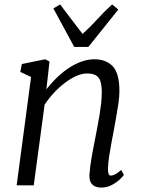

<svg xmlns="http://www.w3.org/2000/svg" viewBox="-20 -835 638 865"><path d="M189 -432.5Q209.5 -459.5 234.8 -484Q260 -508.5 288.2 -527.5Q316.5 -546.5 346.2 -557.2Q376 -568 406 -568Q457.5 -568 487.8 -536.5Q518 -505 518 -424Q518 -400 513.5 -369Q509 -338 503.2 -306Q497.5 -274 492.5 -247Q488 -222 482.2 -192.2Q476.5 -162.5 472 -132.8Q467.5 -103 466.5 -78.5Q466 -62 468.8 -53Q471.5 -44 478 -44Q488 -44 499.8 -50Q511.5 -56 526 -69.5L538 -47Q535 -41.5 520.5 -27.5Q506 -13.5 484.2 -1.8Q462.5 10 436 10Q419 10 406.8 4Q394.5 -2 388.2 -14.8Q382 -27.5 383 -48.5Q384 -65.5 386.8 -87Q389.5 -108.5 393.8 -132Q398 -155.5 402.5 -178.8Q407 -202 411 -222.5Q415 -244 419.8 -268.5Q424.5 -293 428.8 -319Q433 -345 435.8 -370.2Q438.5 -395.5 438.5 -418Q438.5 -451.5 432 -470Q425.5 -488.5 411 -496.2Q396.5 -504 371.5 -504Q349.5 -504 324 -492.8Q298.5 -481.5 272.8 -462Q247 -442.5 223.2 -417Q199.5 -391.5 181 -363.5L132 0H55L120 -488L71.5 -511L78.5 -546.5L183.5 -568L203 -558ZM314.5 -623.5 220.5 -797 251 -815Q276 -781.5 301.2 -748.5Q326.5 -715.5 352 -682Q389 -715.5 418.5 -748.5Q448 -781.5 485 -815L513 -792L378 -623.5Z"/></svg>

Font: Merriweather Light 18pt Light
Style: Italic
Weight: 300
Italic angle: -7.8°
Version: Version 2.101